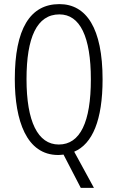

<svg xmlns="http://www.w3.org/2000/svg" viewBox="-20 -744 571 934"><path d="M479 -358C479 -607 400 -724 269 -724C126 -724 52 -603 52 -359C52 -157 109 10 263 10C271 10 280 9 289 8L373 170H437L341 -6C430 -44 479 -160 479 -358ZM109 -359C109 -561 159 -674 269 -674C369 -674 422 -566 422 -358C422 -150 370 -41 266 -41C164 -41 109 -153 109 -359Z"/></svg>

Font: Noto Sans Arabic ExtCond Light
Style: Regular
Weight: 300
Width: 2
Designer: Monotype Design Team, Nadine Chahine, Nizar Qandah and Khaled Hosny
Foundry: Monotype Imaging Inc.
Version: Version 2.012